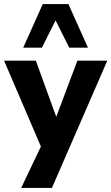

<svg xmlns="http://www.w3.org/2000/svg" viewBox="-33 -743 547 943"><path d="M71 180 183 -55V12L-13 -445H143L256 -134H230L347 -445H494L222 180ZM81 -509 177 -723H303L399 -509H307L240 -643L173 -509Z"/></svg>

Font: Nunito Sans 12pt ExtraLight
Style: Weight 830 Width 84 Optical size 12.0 YTLC 445
Weight: 830
Width: 4
Designer: Vernon Adams
Foundry: Vernon Adams
Version: Version 3.101;gftools[0.9.27]